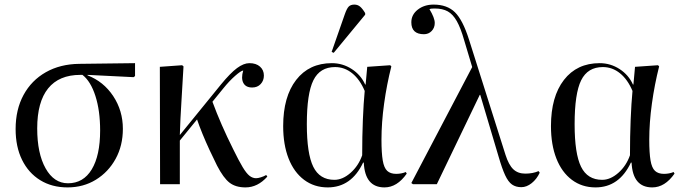

<svg xmlns="http://www.w3.org/2000/svg" viewBox="-20 -802 2977 836"><path d="M274 14Q206 14 155 -17.5Q104 -49 76 -106Q48 -163 48 -240Q48 -325 82.5 -388.5Q117 -452 179.5 -487.5Q242 -523 325 -524L568 -527V-471L562 -466L361 -476V-474Q431 -447 473 -383.5Q515 -320 515 -241Q515 -168 483.5 -110.5Q452 -53 397.5 -19.5Q343 14 274 14ZM276 -4Q343 -4 379.5 -64.5Q416 -125 416 -234Q416 -320 395.5 -384Q375 -448 339 -476H330Q237 -476 189.5 -417Q142 -358 142 -243Q142 -134 178.5 -69Q215 -4 276 -4Z M1049 14Q1006 14 979.5 -6.5Q953 -27 925 -81Q910 -111 893 -147.5Q876 -184 861.5 -219.5Q847 -255 838 -282L763 -190V0H677L676 -511L773 -518L779 -513Q775 -438 770 -360Q765 -282 763 -214L942 -434Q983 -484 1012 -505.5Q1041 -527 1066 -527Q1095 -527 1112 -512Q1129 -497 1129 -473Q1129 -451 1115 -436Q1101 -421 1078 -421Q1050 -421 1039.5 -441Q1029 -461 1039 -495Q1029 -494 1003.5 -471.5Q978 -449 953 -418L905 -359Q923 -310 945.5 -258.5Q968 -207 996 -151Q1020 -102 1036.5 -74.5Q1053 -47 1066.5 -36.5Q1080 -26 1095 -26Q1103 -26 1116 -30Q1129 -34 1139 -40L1144 -33Q1102 14 1049 14Z M1407 14Q1348 14 1304 -19Q1260 -52 1236.5 -112Q1213 -172 1213 -253Q1213 -381 1269.5 -454Q1326 -527 1425 -527Q1472 -527 1511.5 -501.5Q1551 -476 1570 -434H1572L1579 -511L1679 -518L1684 -513Q1664 -434 1652.5 -351Q1641 -268 1641 -194Q1641 -136 1646.5 -103.5Q1652 -71 1666 -58Q1680 -45 1705 -45Q1728 -45 1747 -53L1751 -46Q1709 14 1654 14Q1569 14 1564 -94H1561Q1510 14 1407 14ZM1436 -19Q1472 -19 1506.5 -49.5Q1541 -80 1557 -126Q1557 -208 1560 -281Q1563 -354 1568 -406Q1547 -456 1513.5 -483Q1480 -510 1439 -510Q1373 -510 1344.5 -452.5Q1316 -395 1316 -261Q1316 -133 1344 -76Q1372 -19 1436 -19ZM1433 -572 1424 -576 1481 -739Q1490 -765 1498.5 -773.5Q1507 -782 1523 -782Q1537 -782 1547.5 -773.5Q1558 -765 1570 -745V-738Z M2325 -57 2330 -50Q2317 -22 2295 -4.5Q2273 13 2250 13Q2226 13 2209.5 1.5Q2193 -10 2179.5 -39Q2166 -68 2151 -120L2071 -389H2069L1882 0H1778L1771 -5L2036 -510L2001 -627Q1986 -680 1969 -710Q1952 -740 1929.5 -752.5Q1907 -765 1873 -765Q1865 -765 1859.5 -764.5Q1854 -764 1850 -762Q1873 -724 1873 -702Q1873 -681 1859.5 -667Q1846 -653 1826 -653Q1771 -653 1771 -705Q1771 -738 1799 -760Q1827 -782 1868 -782Q1927 -782 1961 -748.5Q1995 -715 2022 -630L2181 -128Q2195 -84 2215 -65Q2235 -46 2267 -46Q2300 -46 2325 -57Z M2573 14Q2514 14 2470 -19Q2426 -52 2402.5 -112Q2379 -172 2379 -253Q2379 -381 2435.5 -454Q2492 -527 2591 -527Q2638 -527 2677.5 -501.5Q2717 -476 2736 -434H2738L2745 -511L2845 -518L2850 -513Q2830 -434 2818.5 -351Q2807 -268 2807 -194Q2807 -136 2812.5 -103.5Q2818 -71 2832 -58Q2846 -45 2871 -45Q2894 -45 2913 -53L2917 -46Q2875 14 2820 14Q2735 14 2730 -94H2727Q2676 14 2573 14ZM2602 -19Q2638 -19 2672.5 -49.5Q2707 -80 2723 -126Q2723 -208 2726 -281Q2729 -354 2734 -406Q2713 -456 2679.5 -483Q2646 -510 2605 -510Q2539 -510 2510.5 -452.5Q2482 -395 2482 -261Q2482 -133 2510 -76Q2538 -19 2602 -19Z"/></svg>

Font: Display Regular
Style: Regular
Weight: 400
Designer: Latin by Veronika Burian and Jose Scaglione. Greek by Irene Vlachou. Cyrillic by Vera Evstafieva.
Foundry: TypeTogether
Version: Version 3.002